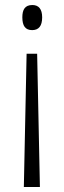

<svg xmlns="http://www.w3.org/2000/svg" viewBox="-20 -554 255 765"><path d="M148 -485C148 -518 134 -534 109 -534C79 -534 69 -515 69 -485C69 -451 81 -434 108 -434C134 -434 148 -450 148 -485ZM86 -340 75 191H139L128 -340Z"/></svg>

Font: Noto Sans Devanagari UI ExtraCondensed Light
Style: Regular
Weight: 300
Width: 2
Designer: Jelle Bosma - Monotype Design Team
Foundry: Monotype Imaging Inc.
Version: Version 2.004